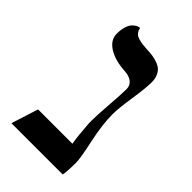

<svg xmlns="http://www.w3.org/2000/svg" viewBox="-178 -613 672 672"><g transform="rotate(45 158.5 -277.0)"><path d="M244.1 -272Q244.1 -222.2 259 -153.1Q273.9 -84 273.9 -63Q273.9 -19 270 0H16.1L47.9 -100.1H217.8Q212.4 -130.9 209 -181.2Q208 -188 208 -204.1Q208 -230.5 212.4 -287.8Q216.8 -345.2 216.8 -369.1Q216.8 -387.2 203.9 -397.5Q190.9 -407.7 169.9 -409.2Q117.2 -412.1 86.2 -431.9Q55.2 -451.7 55.2 -481.9Q55.2 -502 59.8 -516.8Q64.5 -531.7 70.8 -538.6Q77.1 -545.4 83.5 -549.3Q89.8 -553.2 94.7 -553.7L99.1 -554.2Q101.1 -542.5 107.7 -534.9Q114.3 -527.3 126.2 -524.2Q138.2 -521 146 -520Q153.8 -519 168.9 -518.1Q185.1 -517.6 196.5 -515.9Q208 -514.2 221.2 -509.8Q234.4 -505.4 242.7 -498.3Q251 -491.2 256.6 -478.5Q262.2 -465.8 262.2 -448.2Q262.2 -419.9 253.2 -360.6Q244.1 -301.3 244.1 -272Z"/></g></svg>

Font: Linux Libertine G
Style: Regular
Weight: 400
Designer: Philipp H. Poll
Foundry: Philipp H. Poll
Version: Version 4.7.5